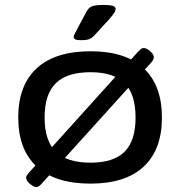

<svg xmlns="http://www.w3.org/2000/svg" viewBox="-20 -738 731 779"><path d="M128 21Q121 21 111 15Q101 9 93.5 0Q86 -9 86 -17Q86 -22 89 -26Q92 -30 97 -37L539 -527Q545 -533 550.5 -538Q556 -543 563 -543Q571 -543 580.5 -537Q590 -531 597 -522.5Q604 -514 604 -505Q604 -501 601.5 -496Q599 -491 594 -485L151 5Q146 11 140 16Q134 21 128 21ZM347 7Q204 7 129 -62Q54 -131 54 -261Q54 -392 129 -461Q204 -530 348 -530Q489 -530 563 -461Q637 -392 637 -261Q637 -131 563 -62Q489 7 347 7ZM347 -78Q441 -78 485.5 -122.5Q530 -167 530 -261Q530 -356 485.5 -400.5Q441 -445 347 -445Q252 -445 206.5 -400.5Q161 -356 161 -261Q161 -167 206.5 -122.5Q252 -78 347 -78ZM306 -575Q291 -575 285 -578.5Q279 -582 279 -588Q279 -593 282.5 -599.5Q286 -606 291 -616L331 -691Q336 -700 342.5 -706Q349 -712 362 -715Q375 -718 399 -718Q424 -718 436.5 -714.5Q449 -711 449 -702Q449 -694 443 -685Q437 -676 424 -661L369 -601Q360 -590 351 -584Q342 -578 332 -576.5Q322 -575 306 -575Z"/></svg>

Font: Asap Expanded Medium
Style: Regular
Weight: 500
Width: 7
Designer: Pablo Cosgaya
Foundry: Omnibus-Type
Version: Version 3.001